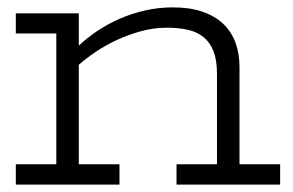

<svg xmlns="http://www.w3.org/2000/svg" viewBox="-20 -501 796 521"><path d="M22.9 -464.8H193.8V-377Q216.8 -398.9 245.1 -417.7Q273.4 -436.5 306.2 -450.7Q338.9 -464.8 375 -472.9Q411.1 -481 449.2 -481Q494.6 -481 528.6 -469.5Q562.5 -458 585 -437Q607.4 -416 618.7 -386Q629.9 -356 629.9 -318.8V-55.2H740.2V0H459V-55.2H568.8V-300.8Q568.8 -337.9 559.3 -362.1Q549.8 -386.2 532.2 -400.4Q514.6 -414.6 489.5 -420.2Q464.4 -425.8 433.1 -425.8Q396.5 -425.8 361.3 -416Q326.2 -406.2 295.2 -391.6Q264.2 -377 238 -359.1Q211.9 -341.3 193.8 -325.2V-55.2H304.2V0H22.9V-55.2H132.8V-410.2H22.9Z"/></svg>

Font: Stint Ultra Expanded
Style: Regular
Weight: 400
Width: 7
Designer: Astigmatic (AOETI)
Foundry: Astigmatic (AOETI)
Version: Version 1.000